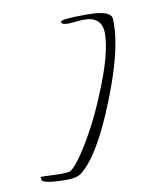

<svg xmlns="http://www.w3.org/2000/svg" viewBox="-68 -605 582 675"><g transform="rotate(-10 222.5 -267.0)"><path d="M119 13Q34 13 29 -2Q29 -4 28.5 -6.5Q28 -9 27 -13H39Q48 -13 66.5 -12Q85 -11 94 -11Q127 -11 134 -15Q148 -22 176 -62Q202 -100 228.5 -149.5Q255 -199 280 -260Q338 -397 338 -471Q338 -531 273 -531Q264 -531 245 -529Q226 -527 217 -527Q193 -527 193 -537Q193 -547 276 -547H289Q368 -547 374 -520Q375 -518 375 -512Q375 -506 375 -498Q375 -401 308 -233Q237 -54 171 -1Q154 13 119 13Z"/></g></svg>

Font: Shalimar
Style: Regular
Weight: 400
Designer: Robert E. Leuschke
Foundry: Robert E. Leuschke
Version: Version 1.010; ttfautohint (v1.8.3)